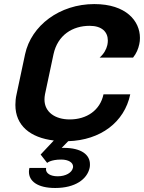

<svg xmlns="http://www.w3.org/2000/svg" viewBox="-20 -687 718 957"><path d="M450 -666.7C277.5 -666.7 135.8 -560 105 -416.7L62.5 -216.7C58.3 -198.3 56.7 -180.8 56.7 -164.2C56.7 -61.7 130 -0.8 248.3 13.3L182.5 83.3L215 125C215 125 232.5 108.3 285 108.3C321.7 108.3 344.2 123.3 344.2 143.3C344.2 145.8 344.2 147.5 343.3 150C338.3 173.3 308.3 191.7 267.5 191.7C230.8 191.7 209.2 176.7 209.2 156.7C209.2 154.2 209.2 152.5 210 150H126.7C125 156.7 124.2 162.5 124.2 169.2C124.2 215.8 166.7 250 255 250C355.8 250 414.2 205.8 426.7 150C428.3 144.2 428.3 137.5 428.3 131.7C428.3 85 386.7 50 297.5 50H287.5L320 16.7C480.8 11.7 600 -77.5 629.2 -216.7H495.8C479.2 -137.5 412.5 -91.7 327.5 -91.7C255.8 -91.7 201.7 -127.5 201.7 -190.8C201.7 -199.2 202.5 -207.5 204.2 -216.7L246.7 -416.7C267.5 -512.5 341.7 -558.3 426.7 -558.3C488.3 -558.3 517.5 -527.5 517.5 -485C517.5 -478.3 516.7 -470 515 -462.5C510 -440.8 498.3 -419.2 476.7 -400H643.3C660 -420.8 669.2 -443.3 674.2 -466.7C676.7 -476.7 677.5 -487.5 677.5 -498.3C677.5 -581.7 609.2 -666.7 450 -666.7Z"/></svg>

Font: BoonHome
Style: Bold Oblique
Weight: 700
Italic angle: -12°
Designer: Sungsit Sawaiwan
Foundry: Sungsit Sawaiwan
Version: Version 0.2